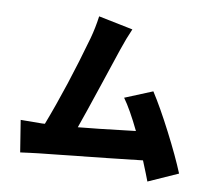

<svg xmlns="http://www.w3.org/2000/svg" viewBox="-89 -902 1179 1056"><g transform="rotate(10 500.0 -373.5)"><path d="M963.9 -22.5 799.8 50.8Q789.1 21.5 755.9 -59.6Q650.4 -46.9 182.6 2Q169.9 2.9 134.8 7.8Q99.6 12.7 83 14.6L54.7 -162.1Q139.6 -162.1 173.8 -163.1L189.5 -164.1Q276.4 -390.6 355.5 -671.9Q372.1 -732.4 380.9 -797.9L573.2 -758.8Q549.8 -706.1 526.4 -636.7Q516.6 -607.4 457.5 -430.2Q398.4 -252.9 371.1 -176.8Q451.2 -183.6 689.5 -211.9Q635.7 -323.2 593.8 -380.9L746.1 -443.4Q797.9 -363.3 862.3 -238.3Q926.8 -113.3 963.9 -22.5Z"/></g></svg>

Font: Gen Shin Gothic Monospace Heavy
Style: Bold
Weight: 800
Designer: [Source Han Sans]
Ryoko NISHIZUKA  (kana & ideographs); Paul D. Hunt (Latin, Greek & Cyrillic); Wenlong ZHANG  (bopomofo
Version: Version 1.002.20150607